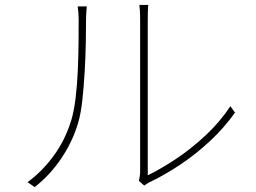

<svg xmlns="http://www.w3.org/2000/svg" viewBox="-20 -756 1040 781"><path d="M545 -20Q547 -29 548.5 -39Q550 -49 550 -59Q550 -67 550 -102Q550 -137 550 -189.5Q550 -242 550 -303Q550 -364 550 -425.5Q550 -487 550 -539.5Q550 -592 550 -628Q550 -664 550 -674Q550 -697 549 -711.5Q548 -726 547 -736H583Q582 -726 581.5 -711.5Q581 -697 581 -674Q581 -664 581 -625.5Q581 -587 581 -530Q581 -473 581 -407Q581 -341 581 -277Q581 -213 581 -160Q581 -107 581 -75Q581 -43 581 -43Q633 -68 695 -109Q757 -150 816 -205Q875 -260 917 -324L936 -298Q891 -235 834 -182Q777 -129 715 -87.5Q653 -46 593 -17Q584 -13 577.5 -8.5Q571 -4 567 -1ZM92 -15Q152 -59 198.5 -122.5Q245 -186 270 -267Q281 -304 287.5 -357.5Q294 -411 296.5 -470Q299 -529 299.5 -583.5Q300 -638 300 -677Q300 -691 299 -704Q298 -717 296 -730H333Q332 -721 331.5 -712Q331 -703 330.5 -694.5Q330 -686 330 -677Q330 -638 329 -582.5Q328 -527 324.5 -465.5Q321 -404 315 -349Q309 -294 298 -257Q276 -181 229.5 -112Q183 -43 121 5Z"/></svg>

Font: Shanggu Sans SC VF
Style: Regular
Weight: 250
Designer: GuiWonder
Version: Version 1.021